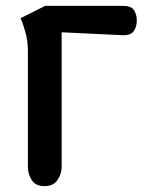

<svg xmlns="http://www.w3.org/2000/svg" viewBox="-20 -634 536 654"><path d="M132 0Q100 0 87.5 -21.5Q75 -43 75 -64V-462Q75 -494 66.5 -524.5Q58 -555 50 -572L134 -614H399Q428 -614 437 -598.5Q446 -583 446 -565Q446 -544 436.5 -529Q427 -514 400 -514L190 -524V-65Q190 -42 176 -21Q162 0 132 0Z"/></svg>

Font: El Messiri SemiBold
Style: Regular
Weight: 600
Designer: Mohamed Gaber
Foundry: Kief Type Foundry
Version: Version 2.020; ttfautohint (v1.8.3)